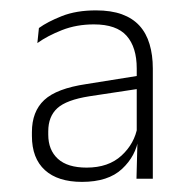

<svg xmlns="http://www.w3.org/2000/svg" viewBox="-20 -666 372 370"><path d="M243 -321.5 245 -398.5 243.5 -401V-506V-534Q243.5 -575 224 -597Q204.5 -619 161 -619Q127.5 -619 99.5 -608Q71.5 -597 52 -583L55 -612Q71.5 -624 99.2 -635Q127 -646 165 -646Q194 -646 214.8 -638.5Q235.5 -631 248.8 -616.5Q262 -602 268.2 -581Q274.5 -560 274.5 -534V-321.5ZM138 -315.5Q91.5 -315.5 66.5 -338.2Q41.5 -361 41.5 -404V-411.5Q41.5 -451 65.2 -473.2Q89 -495.5 146.5 -504L249.5 -520.5L251.5 -495.5L152.5 -480.5Q108 -473.5 90.5 -457.5Q73 -441.5 73 -413V-406.5Q73 -377 91.5 -360Q110 -343 147 -343Q189 -343 214.2 -366.2Q239.5 -389.5 245 -422L253.5 -400H247Q242 -365.5 215.2 -340.5Q188.5 -315.5 138 -315.5Z"/></svg>

Font: Anek Tamil Medium ExtraLight
Style: Regular
Weight: 250
Version: Version 1.003